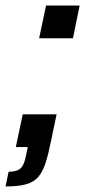

<svg xmlns="http://www.w3.org/2000/svg" viewBox="-55 -530 307 692"><path d="M-35 142 -24 89Q-2 89 11 82.5Q24 76 30.5 59.5Q37 43 42 15L45 0H2L27 -118H149L130 -27Q120 23 110 55Q100 87 84 106.5Q68 126 39.5 134Q11 142 -35 142ZM86 -392 111 -510H232L208 -392Z"/></svg>

Font: Saira Condensed SemiBold
Style: Italic
Weight: 600
Width: 3
Italic angle: -12°
Designer: Hector Gatti with collaboration of the Omnibus-Type team
Foundry: Omnibus-Type
Version: Version 1.101